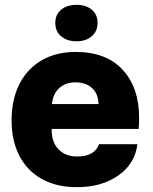

<svg xmlns="http://www.w3.org/2000/svg" viewBox="-20 -765 632 795"><path d="M28 -266Q28 -353 60.5 -417Q93 -481 153 -515.5Q213 -550 293 -550Q420 -550 488 -476Q556 -402 556 -278Q556 -247 554 -231H194Q193 -177 222 -147Q251 -117 299 -117Q372 -117 390 -168H549Q539 -87 470 -38.5Q401 10 299 10Q214 10 153 -24Q92 -58 60 -120.5Q28 -183 28 -266ZM388 -334Q387 -377 361 -400.5Q335 -424 293 -424Q251 -424 225 -400Q199 -376 195 -334ZM209 -670Q209 -705 233.5 -725Q258 -745 297 -745Q336 -745 360 -725Q384 -705 384 -670Q384 -635 359.5 -614.5Q335 -594 297 -594Q258 -594 233.5 -614.5Q209 -635 209 -670Z"/></svg>

Font: Mona Sans ExtraBold
Style: Regular
Weight: 800
Designer: Deni Anggara
Foundry: GitHub
Version: Version 2.000